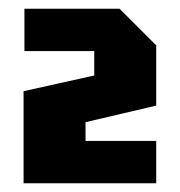

<svg xmlns="http://www.w3.org/2000/svg" viewBox="-20 -720 412 440"><path d="M338 -397V-300H34V-511L196 -547V-603H36V-700H254L338 -616V-478L176 -440V-397Z"/></svg>

Font: Tektur Condensed
Style: Bold
Weight: 700
Width: 3
Designer: Adam Jagosz
Foundry: Adam Jagosz
Version: Version 1.005;gftools[0.9.30]